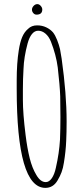

<svg xmlns="http://www.w3.org/2000/svg" viewBox="-20 -890 408 931"><path d="M61 -460V-500Q61 -584 71 -646Q77 -685 87.5 -710Q98 -735 116 -750Q133 -767 160 -767Q184 -767 204 -757.5Q224 -748 237 -733Q248 -719 257 -696Q266 -673 271 -652L279 -605Q303 -434 303 -302V-299Q303 -249 301 -207Q299 -157 290 -102Q286 -75 278.5 -55Q271 -35 259 -15Q238 21 200 21Q61 21 61 -460ZM251 -77Q267 -147 271 -214Q273 -268 273 -319V-323L272 -423Q270 -477 260 -563Q252 -624 227 -688Q217 -713 200.5 -727Q184 -741 165 -741Q148 -741 135 -725Q122 -709 114 -680Q96 -613 94 -556Q91 -507 91 -455V-406Q91 -339 104 -236Q112 -171 124 -123Q136 -75 156 -42Q176 -7 202 -7Q218 -7 231 -25.5Q244 -44 251 -77ZM135 -843Q135 -853 143 -861.5Q151 -870 161 -870Q170 -870 177.5 -861.5Q185 -853 185 -844Q185 -819 157 -819Q148 -819 141.5 -826.5Q135 -834 135 -843Z"/></svg>

Font: Amatic SC
Style: Regular
Weight: 400
Designer: Multiple Designers
Foundry: Vernon Adams
Version: Version 2.505